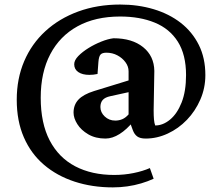

<svg xmlns="http://www.w3.org/2000/svg" viewBox="-20 -602 968 845"><path d="M476.6 222.7Q385.7 222.7 308.1 197.3Q230.5 171.9 173.3 123Q116.2 74.2 85 2.4Q53.7 -69.3 53.7 -163.1Q53.7 -255.9 86.4 -332.5Q119.1 -409.2 179.7 -464.8Q240.2 -520.5 324.2 -551.3Q408.2 -582 508.8 -582Q587.9 -582 656.2 -561.5Q724.6 -541 775.4 -501.5Q826.2 -461.9 855 -404.3Q883.8 -346.7 883.8 -271.5Q883.8 -214.8 861.8 -164.1Q839.8 -113.3 802.7 -74.7Q765.6 -36.1 718.3 -14.2Q670.9 7.8 621.1 7.8Q596.7 7.8 584 -1.5Q571.3 -10.7 564.5 -29.3L548.8 -72.3L567.4 -68.4Q538.1 -32.2 506.3 -12.2Q474.6 7.8 444.3 7.8Q400.4 7.8 368.7 -10.7Q336.9 -29.3 320.3 -55.7Q303.7 -82 303.7 -106.4Q303.7 -140.6 325.2 -163.6Q346.7 -186.5 393.6 -201.2L545.9 -248V-288.1Q545.9 -309.6 532.2 -328.1Q518.6 -346.7 496.6 -358.4Q474.6 -370.1 448.2 -370.1Q429.7 -370.1 422.4 -361.8Q415 -353.5 413.1 -329.1L409.2 -276.4Q399.4 -274.4 390.6 -273.4Q381.8 -272.5 373 -272.5Q342.8 -272.5 324.7 -284.7Q306.6 -296.9 306.6 -319.3Q306.6 -336.9 324.7 -355.5Q342.8 -374 369.6 -390.6Q396.5 -407.2 425.8 -418.9Q455.1 -430.7 479.5 -433.6Q561.5 -433.6 609.9 -394.5Q658.2 -355.5 659.2 -290L656.2 -117.2Q656.2 -91.8 657.7 -75.7Q659.2 -59.6 663.1 -49.8Q697.3 -49.8 728.5 -75.7Q759.8 -101.6 779.3 -150.9Q798.8 -200.2 798.8 -271.5Q798.8 -361.3 762.7 -418.5Q726.6 -475.6 661.1 -502.4Q595.7 -529.3 508.8 -529.3Q399.4 -529.3 321.3 -486.3Q243.2 -443.4 201.2 -363.3Q159.2 -283.2 159.2 -171.9Q159.2 -59.6 198.7 16.1Q238.3 91.8 311 129.9Q383.8 168 482.4 168Q526.4 168 567.4 159.7Q608.4 151.4 639.6 137.7L656.2 184.6Q630.9 196.3 601.1 205.1Q571.3 213.9 540 218.3Q508.8 222.7 476.6 222.7ZM487.3 -71.3Q503.9 -71.3 518.6 -77.6Q533.2 -84 545.9 -98.6V-196.3L465.8 -178.7Q442.4 -173.8 432.1 -162.1Q421.9 -150.4 421.9 -130.9Q421.9 -107.4 440.9 -89.4Q460 -71.3 487.3 -71.3Z"/></svg>

Font: Crimson Pro ExtraLight SemiBold
Style: Regular
Weight: 600
Version: Version 1.002